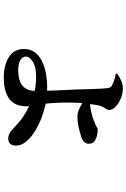

<svg xmlns="http://www.w3.org/2000/svg" viewBox="157 -782 685 1040"><g transform="rotate(90 500.0 -261.5)"><path d="M398 61Q333 61 289 33.5Q245 6 245 -48Q245 -91 273 -119Q301 -147 348.5 -160.5Q396 -174 452 -174Q517 -174 569.5 -159Q622 -144 653 -128Q683 -114 709 -95Q735 -76 751.5 -53.5Q768 -31 768 -5Q768 17 757 27Q746 37 729 37Q708 37 689 21Q670 5 645.5 -17.5Q621 -40 584 -61Q548 -81 503 -97.5Q458 -114 396 -114Q342 -114 314 -96.5Q286 -79 286 -59Q286 -39 306.5 -28Q327 -17 357 -17Q394 -17 419.5 -26.5Q445 -36 458.5 -57Q472 -78 472 -112Q472 -148 471 -176.5Q470 -205 469 -229Q468 -253 467 -273.5Q466 -294 465 -314Q464 -328 463.5 -355.5Q463 -383 462 -413.5Q461 -444 459.5 -468Q458 -492 457 -500Q456 -510 451.5 -516.5Q447 -523 438 -527Q424 -535 406.5 -539.5Q389 -544 379 -546L378 -553Q395 -565 415.5 -574.5Q436 -584 458 -584Q487 -584 513.5 -572.5Q540 -561 557.5 -544.5Q575 -528 575 -512Q575 -498 567 -489Q559 -480 554 -465Q550 -454 546.5 -431Q543 -408 540 -381Q537 -354 536 -329Q535 -304 535 -289Q535 -271 535.5 -247.5Q536 -224 538 -198.5Q540 -173 543 -146Q547 -120 551 -100.5Q555 -81 555 -59Q555 -37 548.5 -16Q542 5 525 22.5Q508 40 477 50.5Q446 61 398 61ZM609 -338Q593 -338 575 -345.5Q557 -353 540.5 -363Q524 -373 513 -380L512 -409Q521 -408 527.5 -407Q534 -406 541 -406Q555 -406 583 -412Q611 -418 634 -427Q655 -435 666 -441.5Q677 -448 680 -448Q695 -448 713 -444Q731 -440 744.5 -430Q758 -420 758 -400Q758 -387 751.5 -378Q745 -369 728 -361Q719 -358 700.5 -352.5Q682 -347 658 -342.5Q634 -338 609 -338Z"/></g></svg>

Font: Noto Serif SC ExtraLight
Style: Bold
Weight: 700
Version: Version 2.002-H1;hotconv 1.1.0;makeotfexe 2.6.0